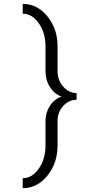

<svg xmlns="http://www.w3.org/2000/svg" viewBox="-20 -819 515 995"><path d="M377 -336.9V-301.8Q336.9 -301.8 307.6 -270Q278.3 -238.3 278.3 -192.4V-65.4Q278.3 26.4 225.6 91.3Q172.9 156.2 97.7 156.2V104.5Q146.5 104.5 181.2 54.7Q215.8 4.9 215.8 -65.4V-192.4Q215.8 -235.4 238.8 -270.5Q261.7 -305.7 298.8 -318.4Q261.7 -332 238.8 -368.2Q215.8 -404.3 215.8 -450.2V-579.1Q215.8 -648.4 181.2 -698.2Q146.5 -748 97.7 -748V-798.8Q172.9 -798.8 225.6 -734.4Q278.3 -669.9 278.3 -579.1V-450.2Q278.3 -403.3 307.6 -370.1Q336.9 -336.9 377 -336.9Z"/></svg>

Font: Lohit Devanagari
Style: Regular
Weight: 400
Version: 2.95.4